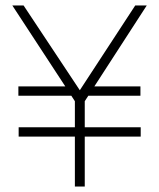

<svg xmlns="http://www.w3.org/2000/svg" viewBox="-20 -680 580 700"><path d="M47 -331V-365H218L25 -660H66L271 -351L473 -660H515L324 -365H492V-331H302L289 -311V-216H493V-182H289V0H253V-182H48V-216H253V-311L240 -331Z"/></svg>

Font: TypoPRO Titillium Maps
Style: 1 wt
Weight: 100
Designer: Campivisivi
Foundry: Accademia di Belle Arti di Urbino and students of MA course of Visual design
Version: Version 001.001